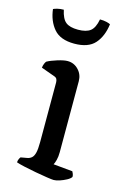

<svg xmlns="http://www.w3.org/2000/svg" viewBox="-110 -757 529 810"><g transform="rotate(15 154.0 -352.5)"><path d="M209 0Q202 0 179 -3.5Q156 -7 128.5 -12Q101 -17 76.5 -22.5Q52 -28 41 -32Q41 -39 44 -46Q47 -53 50 -56L78 -61Q89 -63 97 -70Q105 -77 109 -93Q113 -109 113 -139V-400Q113 -408 110 -414.5Q107 -421 97 -424L39 -445Q40 -455 43.5 -463Q47 -471 50 -474Q66 -483 93.5 -491.5Q121 -500 137 -500Q165 -500 184.5 -479.5Q204 -459 204 -430V-120Q204 -100 200 -85Q196 -70 192 -64L276 -56Q278 -52 280.5 -46.5Q283 -41 283 -33Q278 -25 264 -17.5Q250 -10 235 -5Q220 0 209 0ZM144 -578Q83 -578 54.5 -611.5Q26 -645 20 -696Q26 -699 38 -702Q50 -705 65 -705Q73 -667 90.5 -653Q108 -639 144 -639Q180 -639 198 -653Q216 -667 223 -705Q240 -705 252 -702Q264 -699 269 -696Q262 -642 233.5 -610Q205 -578 144 -578Z"/></g></svg>

Font: Texturina 12pt
Style: Regular
Weight: 400
Designer: Guillermo Torres Carreño
Foundry: Omnibus-Type
Version: Version 1.002